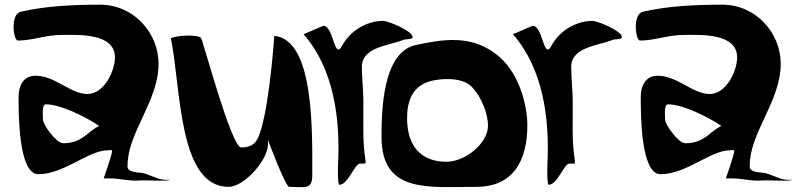

<svg xmlns="http://www.w3.org/2000/svg" viewBox="-20 -797 3430 819"><path d="M403.3 -260C350.8 -234.6 331.3 -186 249.3 -186C219.6 -186 163.3 -265.4 163.3 -286C163.3 -296.6 156.7 -352 175.3 -352C239.1 -352 346.3 -298.1 403.3 -260ZM68.3 -747C23.3 -736.7 36.4 -624 56.3 -624C117.9 -624 174.8 -648 242.3 -648C311 -648 470.3 -658.1 470.3 -552C470.3 -494 423.8 -396 353.3 -396C280.2 -396 215.5 -474 131.3 -474C80.3 -474 59.3 -431.7 59.3 -384C59.3 -316.2 57.9 -54 143.3 -54C254.2 -54 356.8 -156 440.3 -156C440.3 -156 458.3 -159.5 458.3 -153C458.3 -137.9 422.3 -36 422.3 -36H449.3C490.5 -36 529.8 -23.9 572.3 -27C608.2 -29.7 692.6 -22 704.3 -30H686.3C650.3 -30 617.3 -55.5 581.3 -60C560.7 -62.6 518.4 -62.5 524.3 -93C524.3 -230.8 656.3 -365.8 656.3 -525C656.3 -657.3 549.8 -777 407.3 -777C294.1 -777 177.3 -771.9 68.3 -747Z M1312 -48C1312 -232.6 1322 -628 1150 -644C1150 -644 1132 -372 1093 -243C1080.1 -200.3 1067.4 -168 1009 -168C967.1 -168 848.7 -614.7 838 -634C828 -652 725 -646 709 -633C752.5 -423.8 739.4 0 955 0C1023.3 0 1123 -116.3 1123 -180V-201C1123 -197.3 1198.8 0 1213 0C1277 0 1312 14.9 1312 -48Z M1275 -651C1404.1 -503.5 1431.8 -291.5 1422 -96C1421.4 -83.5 1419.7 -9 1428 -9C1464.5 -9 1493.4 -99 1515 -99H1536C1541.2 -99 1539 -111.5 1539 -114C1524.9 -198.9 1531.5 -286 1530 -372C1529.3 -414.1 1524 -462.6 1524 -501C1514.8 -596.7 1635.8 -600.8 1701 -627C1711.1 -631.1 1740 -627.4 1740 -639C1740 -664.4 1636.7 -708 1614 -708C1542.7 -707.5 1473.4 -664.9 1440 -603C1404 -536.2 1404.8 -687 1359 -687Z M2061.6 -261.5C2061.6 -183.7 1962.5 -107 1884.7 -107C1776.5 -107 1716.5 -172.4 1716.5 -293.5C1716.5 -366.5 1739.6 -433.5 1823.1 -452.7C1858.5 -460.9 1949.8 -470.7 1992.4 -426.5C2038.4 -378.7 2061.6 -305.5 2061.6 -261.5ZM2011.4 0C2168.7 0 2229.5 -110.3 2229.5 -263.5C2229.5 -347.2 2194.6 -496.9 2089.2 -571.2C1983 -648.9 1865.1 -628.8 1754.7 -605.2C1610.2 -576 1607.5 -316.8 1607.5 -212.5C1607.5 29.5 1808.7 0 2011.4 0Z M2168 -651C2297.1 -503.5 2324.8 -291.5 2315 -96C2314.4 -83.5 2312.7 -9 2321 -9C2357.5 -9 2386.4 -99 2408 -99H2429C2434.2 -99 2432 -111.5 2432 -114C2417.9 -198.9 2424.5 -286 2423 -372C2422.3 -414.1 2417 -462.6 2417 -501C2407.8 -596.7 2528.8 -600.8 2594 -627C2604.1 -631.1 2633 -627.4 2633 -639C2633 -664.4 2529.7 -708 2507 -708C2435.7 -707.5 2366.4 -664.9 2333 -603C2297 -536.2 2297.8 -687 2252 -687Z M3057.3 -260C3004.8 -234.6 2985.3 -186 2903.3 -186C2873.6 -186 2817.3 -265.4 2817.3 -286C2817.3 -296.6 2810.7 -352 2829.3 -352C2893.1 -352 3000.3 -298.1 3057.3 -260ZM2722.3 -747C2677.3 -736.7 2690.4 -624 2710.3 -624C2771.9 -624 2828.8 -648 2896.3 -648C2965 -648 3124.3 -658.1 3124.3 -552C3124.3 -494 3077.8 -396 3007.3 -396C2934.2 -396 2869.5 -474 2785.3 -474C2734.3 -474 2713.3 -431.7 2713.3 -384C2713.3 -316.2 2711.9 -54 2797.3 -54C2908.2 -54 3010.8 -156 3094.3 -156C3094.3 -156 3112.3 -159.5 3112.3 -153C3112.3 -137.9 3076.3 -36 3076.3 -36H3103.3C3144.5 -36 3183.8 -23.9 3226.3 -27C3262.2 -29.7 3346.6 -22 3358.3 -30H3340.3C3304.3 -30 3271.3 -55.5 3235.3 -60C3214.7 -62.6 3172.4 -62.5 3178.3 -93C3178.3 -230.8 3310.3 -365.8 3310.3 -525C3310.3 -657.3 3203.8 -777 3061.3 -777C2948.1 -777 2831.3 -771.9 2722.3 -747Z"/></svg>

Font: Rocketfuel
Style: Regular
Weight: 400
Designer: Mew Too
Foundry: Cannot Into Space Fonts.
Version: Version 0.27